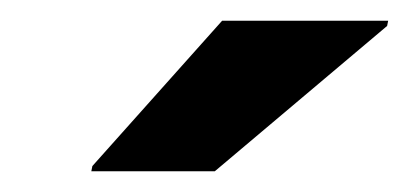

<svg xmlns="http://www.w3.org/2000/svg" viewBox="-20 -741 394 185"><path d="M68 -576 69 -581 194 -721H354L353 -716L187 -576Z"/></svg>

Font: Saira
Style: Bold Italic
Weight: 700
Italic angle: -12°
Designer: Hector Gatti with collaboration of the Omnibus-Type team
Foundry: Omnibus-Type
Version: Version 1.100; ttfautohint (v1.8.3)